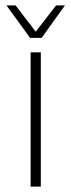

<svg xmlns="http://www.w3.org/2000/svg" viewBox="-20 -695 266 715"><path d="M94 -500H132V0H94ZM4 -675H38L113 -577L189 -675H222L135 -554H92Z"/></svg>

Font: Sarabun Thin
Style: Regular
Weight: 250
Designer: Suppakit Chalermlarp | Katatrad Co.,Ltd.
Foundry: Cadson Demak Co.,Ltd.
Version: Version 1.000; ttfautohint (v1.6)